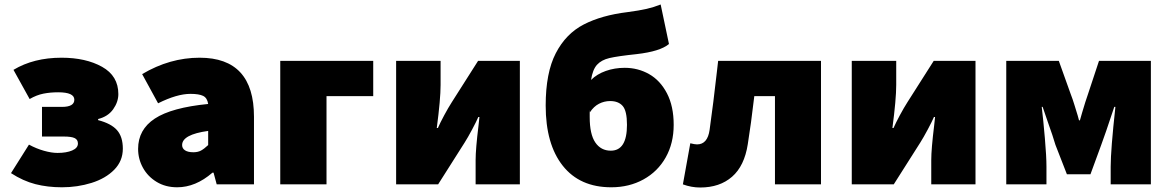

<svg xmlns="http://www.w3.org/2000/svg" viewBox="-20 -821 5213 855"><path d="M29 -50 109 -177Q142 -159 176 -149.5Q210 -140 236 -140Q276 -140 301.5 -151Q327 -162 327 -182Q327 -199 312.5 -206Q298 -213 264 -213H167V-345H256Q311 -345 311 -377Q311 -410 239 -410Q204 -410 173.5 -404Q143 -398 112 -380L40 -510Q130 -564 254 -564Q362 -564 434.5 -523.5Q507 -483 507 -402Q507 -367 484 -334.5Q461 -302 417 -291V-286Q475 -271 501 -241.5Q527 -212 527 -159Q527 -104 488.5 -65Q450 -26 387.5 -6.5Q325 13 256 13Q192 13 137.5 -1Q83 -15 29 -50Z M595 -158Q595 -244 669.5 -293Q744 -342 907 -358Q903 -385 884.5 -394Q866 -403 828 -403Q768 -403 684 -361L613 -491Q736 -564 869 -564Q1111 -564 1111 -301V0H945L931 -52H926Q851 13 769 13Q717 13 677.5 -11Q638 -35 616.5 -74Q595 -113 595 -158ZM907 -175V-238Q791 -222 791 -175Q791 -160 804 -151.5Q817 -143 841 -143Q861 -143 875 -150.5Q889 -158 907 -175Z M1228 -550H1642V-393H1434V0H1228Z M1744 -550H1942V-443Q1942 -379 1925 -251H1930Q1940 -274 1958 -307.5Q1976 -341 1992 -366L2109 -550H2295V0H2098V-109Q2098 -157 2111 -263L2115 -300H2110Q2102 -281 2082.5 -244.5Q2063 -208 2049 -186L1931 0H1744Z M2410 -351Q2410 -497 2455 -584Q2500 -671 2579.5 -712Q2659 -753 2774 -767Q2827 -774 2859.5 -781.5Q2892 -789 2922 -801L2959 -625Q2920 -592 2815 -580Q2730 -571 2694 -562.5Q2658 -554 2638.5 -532.5Q2619 -511 2612 -465Q2638 -491 2677.5 -505Q2717 -519 2762 -519Q2821 -519 2870.5 -491Q2920 -463 2950 -405.5Q2980 -348 2980 -265Q2980 -183 2944.5 -120Q2909 -57 2845.5 -22Q2782 13 2702 13Q2562 13 2486 -83Q2410 -179 2410 -351ZM2700 -150Q2772 -150 2772 -265Q2772 -327 2753 -349Q2734 -371 2697 -371Q2671 -371 2647.5 -359Q2624 -347 2607 -321L2606 -332V-300Q2606 -223 2631 -186.5Q2656 -150 2700 -150Z M3021 0 3054 -183Q3074 -178 3084 -178Q3131 -178 3140 -243Q3157 -364 3172 -498L3178 -550H3636V0H3431V-393H3339Q3324 -265 3310 -179Q3295 -82 3240 -34Q3185 14 3098 14Q3059 14 3021 0Z M3773 -550H3971V-443Q3971 -379 3954 -251H3959Q3969 -274 3987 -307.5Q4005 -341 4021 -366L4138 -550H4324V0H4127V-109Q4127 -157 4140 -263L4144 -300H4139Q4131 -281 4111.5 -244.5Q4092 -208 4078 -186L3960 0H3773Z M4461 -550H4695L4748 -402Q4757 -379 4764.5 -354Q4772 -329 4779 -307L4785 -285H4789L4799 -320Q4814 -371 4825 -402L4874 -550H5105V0H4926V-79Q4926 -153 4947 -345H4942L4906 -238Q4888 -187 4884 -176L4836 -45H4731L4680 -176Q4669 -214 4646 -278L4623 -345H4619Q4626 -286 4633 -205Q4640 -124 4640 -79V0H4461Z"/></svg>

Font: Nebula Sans Black
Style: Regular
Weight: 900
Designer: Paul D. Hunt for Adobe (as Source Sans)
Foundry: Nebula Entertainment & Broadcasting LLC
Version: Version 1.010